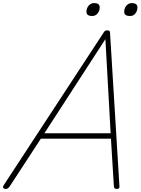

<svg xmlns="http://www.w3.org/2000/svg" viewBox="-63 -1212 915 1246"><path d="M-26 14Q-37 14 -41.5 8Q-46 2 -39 -10L611 -1003Q615 -1009 619.5 -1012Q624 -1015 633 -1015Q643 -1015 647 -1011.5Q651 -1008 651 -1000L712 -5Q713 6 709 10Q705 14 695 14Q685 14 681 10Q677 6 676 -4L657 -312H202L-1 -1Q-7 7 -12.5 10.5Q-18 14 -26 14ZM225 -347H655L621 -958ZM534 -1108Q518 -1108 508 -1114.5Q498 -1121 498 -1136Q498 -1158 512 -1175Q526 -1192 548 -1192Q565 -1192 574.5 -1185.5Q584 -1179 584 -1164Q584 -1142 570.5 -1125Q557 -1108 534 -1108ZM780 -1108Q763 -1108 753 -1114.5Q743 -1121 743 -1136Q743 -1158 757 -1175Q771 -1192 793 -1192Q809 -1192 819 -1185.5Q829 -1179 829 -1164Q829 -1142 816 -1125Q803 -1108 780 -1108Z"/></svg>

Font: Playwrite RO Thin
Style: Regular
Weight: 250
Version: Version 1.002